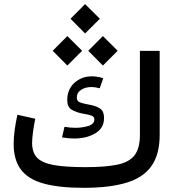

<svg xmlns="http://www.w3.org/2000/svg" viewBox="-20 -900 858 920"><path d="M317.9 -810.1 387.7 -880.4 458.5 -810.1 387.7 -739.7ZM402.8 -656.7 473.1 -727.1 543.9 -656.7 473.1 -585.9ZM232.4 -656.7 302.7 -727.1 373.5 -656.7 302.7 -585.9ZM335 -236.3Q308.6 -236.3 277.3 -241.7L289.1 -292.5Q301.8 -290 315.4 -288.8Q329.1 -287.6 341.8 -287.6Q375 -287.6 403.6 -296.6Q432.1 -305.7 432.1 -327.6Q432.1 -341.3 417.5 -346.4Q402.8 -351.6 377.4 -355.5Q345.2 -361.3 323.7 -374.3Q302.2 -387.2 302.2 -420.4Q302.2 -471.7 336.4 -502.9Q370.6 -534.2 419.9 -534.2Q446.8 -534.2 474.6 -525.4L458 -477.1Q448.2 -479.5 438 -481.2Q427.7 -482.9 417.5 -482.9Q389.6 -482.9 368.9 -469.7Q348.1 -456.5 348.1 -432.1Q348.1 -415.5 362.8 -409.7Q377.4 -403.8 405.3 -398.9Q436 -394 457.3 -381.3Q478.5 -368.7 478.5 -334.5Q478.5 -286.1 436.8 -261.2Q395 -236.3 335 -236.3ZM389.6 -99.1Q486.3 -99.1 543.5 -111.3Q600.6 -123.5 625.5 -157Q650.4 -190.4 650.4 -253.9V-656.2H745.1V-253.9Q745.1 -160.2 705.8 -104.5Q666.5 -48.8 585.7 -24.4Q504.9 0 380.4 0Q262.2 0 188.2 -20.8Q114.3 -41.5 79.8 -87.9Q45.4 -134.3 45.4 -210.9Q45.4 -241.2 50.5 -278.6Q55.7 -315.9 63.5 -350.1L148.9 -331.1Q143.1 -303.2 138.4 -269.5Q133.8 -235.8 133.8 -214.8Q133.8 -170.4 157.2 -145Q180.7 -119.6 236.6 -109.4Q292.5 -99.1 389.6 -99.1Z"/></svg>

Font: Estedad-FD Medium
Style: Regular
Weight: 500
Designer: Amin Abedi
Version: Version 7.3